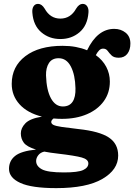

<svg xmlns="http://www.w3.org/2000/svg" viewBox="-20 -726 693 991"><path d="M384 -60Q493 -48.5 541.5 -16.5Q590 15.5 590 77Q590 150 508.5 197.5Q427 245 270.5 245Q143.5 245 85 218.2Q26.5 191.5 26.5 145.5Q26.5 104 58 78.8Q89.5 53.5 166 46Q118.5 31.5 103 10.8Q87.5 -10 87.5 -37.5Q87.5 -65 111 -89.5Q134.5 -114 196.5 -124Q121 -143 80.8 -187.8Q40.5 -232.5 40.5 -293Q40.5 -382.5 110.8 -436Q181 -489.5 303 -489.5Q340 -489.5 371.8 -483.5Q403.5 -477.5 429.5 -466.5Q483 -577 569.5 -577Q604 -577 628.5 -557.2Q653 -537.5 653 -501Q653 -468.5 637.2 -448.2Q621.5 -428 593 -428Q568 -428 556 -439.8Q544 -451.5 535.8 -463.2Q527.5 -475 512 -475Q501 -475 492.2 -466.5Q483.5 -458 474.5 -441.5Q510 -416 528.5 -380.8Q547 -345.5 547 -305Q547 -247 515.8 -203.8Q484.5 -160.5 428.8 -136.5Q373 -112.5 299.5 -112.5Q277.5 -112.5 256.5 -114.5Q244.5 -105.5 244.5 -96.5Q244.5 -87 256 -81.2Q267.5 -75.5 297.5 -71Q327.5 -66.5 384 -60ZM282.5 -425.5Q248.5 -425.5 232.5 -400.5Q216.5 -375.5 217.5 -336.5Q220 -260.5 243 -218.5Q266 -176.5 304.5 -176.5Q338.5 -176.5 354.8 -201Q371 -225.5 369.5 -271Q368 -339.5 345.8 -382.5Q323.5 -425.5 282.5 -425.5ZM166.5 105Q166.5 131.5 196.2 147.8Q226 164 310 164Q383 164 409.5 151.5Q436 139 436 117.5Q436 96.5 402.2 87Q368.5 77.5 279.5 67Q239 62.5 208.5 56.5Q188.5 61 177.5 75.2Q166.5 89.5 166.5 105ZM291.5 -630Q344.5 -630 373 -681.5Q388 -706 406.5 -706Q422 -706 430.2 -693.2Q438.5 -680.5 436.5 -660Q431.5 -594.5 390.5 -559.5Q349.5 -524.5 291.5 -524.5Q234 -524.5 193 -559.5Q152 -594.5 147 -660Q145 -680.5 153 -693.2Q161 -706 176.5 -706Q195.5 -706 210.5 -681.5Q239 -630 291.5 -630Z"/></svg>

Font: Fraunces 9pt SuperSoft
Style: Bold
Weight: 700
Version: Version 1.000;[b76b70a41]